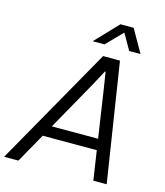

<svg xmlns="http://www.w3.org/2000/svg" viewBox="-163 -1038 978 1139"><g transform="rotate(15 326.0 -469.0)"><path d="M-29.3 0 383.4 -729H486.9L600.6 0H518.6L437.1 -544.7L421.6 -643.4H417.4L366.4 -548.3L58.4 0ZM148.6 -180 183.3 -247.6H493.6L501.9 -180ZM300.7 -798.1 434 -937.9H514.9L594.7 -798.1H525.1L468.9 -896.3L373.1 -798.1Z"/></g></svg>

Font: Mona Sans ExtraLight
Style: Italic
Weight: 200
Italic angle: -11.6951°
Designer: Deni Anggara
Foundry: GitHub
Version: Version 2.000